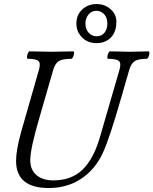

<svg xmlns="http://www.w3.org/2000/svg" viewBox="-20 -924 765 957"><path d="M460.9 -709Q417 -709 388.9 -737.5Q360.8 -766.1 360.8 -807.1Q360.8 -850.1 390.1 -877Q419.4 -903.8 460.9 -903.8Q502 -903.8 531 -878.4Q560.1 -853 560.1 -815.9Q560.1 -765.1 532.7 -737.1Q505.4 -709 460.9 -709ZM460.9 -743.2Q486.8 -743.2 501 -761.2Q515.1 -779.3 515.1 -807.1Q515.1 -835.9 499.3 -853Q483.4 -870.1 460.9 -870.1Q435.5 -870.1 420.7 -851.1Q405.8 -832 405.8 -807.1Q405.8 -778.3 422.1 -760.7Q438.5 -743.2 460.9 -743.2ZM223.1 13.2Q60.1 13.2 60.1 -122.1Q60.1 -175.3 85 -265.1L173.8 -575.2Q183.6 -608.4 172.1 -619.6Q160.6 -630.9 118.2 -630.9Q114.3 -632.3 114.5 -640.6Q114.7 -648.9 118.9 -658.4Q123 -668 127 -668Q201.2 -666 236.8 -666Q275.9 -666 346.2 -668Q350.1 -666.5 349.4 -658.2Q348.6 -649.9 344.2 -640.4Q339.8 -630.9 335.9 -630.9Q292 -630.9 273.4 -619.6Q254.9 -608.4 245.1 -575.2L175.8 -335Q130.9 -182.6 130.9 -126Q130.9 -76.7 162.4 -50.8Q193.8 -24.9 245.1 -24.9Q336.9 -24.9 392.1 -79.1Q447.3 -133.3 478 -240.2L575.2 -575.2Q585 -608.4 573.2 -619.6Q561.5 -630.9 518.1 -630.9Q514.2 -632.3 514.9 -640.6Q515.6 -648.9 519.8 -658.4Q523.9 -668 527.8 -668Q594.2 -666 625 -666Q656.7 -666 721.2 -668Q725.1 -666.5 724.6 -658.2Q724.1 -649.9 720 -640.4Q715.8 -630.9 711.9 -630.9Q669.9 -630.9 651.9 -619.6Q633.8 -608.4 624 -575.2L583 -433.1Q526.4 -235.8 493.2 -163.1Q455.1 -80.1 385.3 -33.4Q315.4 13.2 223.1 13.2Z"/></svg>

Font: Junicode SmCond
Style: Italic
Weight: 400
Width: 4
Italic angle: -11°
Designer: Peter S. Baker
Version: Version 2.206